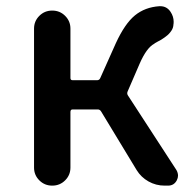

<svg xmlns="http://www.w3.org/2000/svg" viewBox="-20 -583 616 603"><path d="M380.9 -295.9Q377.9 -289.1 381.8 -283.2L534.2 -48.8Q539.1 -40 539.1 -31.2Q539.1 -24.4 535.2 -16.6Q526.4 0 507.8 0H497.1Q469.7 0 446.3 -13.2Q422.9 -26.4 409.2 -48.8L297.9 -232.4Q293.9 -239.3 287.1 -239.3H208Q201.2 -239.3 201.2 -231.4V-56.6Q201.2 -33.2 184.6 -16.6Q168 0 144 0Q120.1 0 103.5 -16.6Q86.9 -33.2 86.9 -56.6V-493.2Q86.9 -516.6 103.5 -533.2Q120.1 -549.8 144 -549.8Q168 -549.8 184.6 -533.2Q201.2 -516.6 201.2 -493.2V-337.9Q201.2 -331.1 208 -331.1H285.2Q292 -331.1 294.9 -337.9L343.8 -447.3Q372.1 -508.8 403.8 -534.7Q435.5 -560.5 480.5 -563.5Q482.4 -563.5 483.4 -563.5Q503.9 -563.5 515.6 -545.9Q525.4 -531.2 525.4 -514.6Q525.4 -508.8 524.4 -503.9V-502Q523.4 -496.1 521 -491.2Q518.6 -486.3 514.2 -481Q509.8 -475.6 506.3 -472.7Q502.9 -469.7 496.1 -464.8Q489.3 -460 485.8 -458Q482.4 -456.1 474.1 -451.7Q465.8 -447.3 463.9 -445.3Q440.4 -432.6 418.9 -383.8Z"/></svg>

Font: Gen Jyuu Gothic Medium
Style: Regular
Weight: 500
Designer: [Source Han Sans]
Ryoko NISHIZUKA  (kana & ideographs); Paul D. Hunt (Latin, Greek & Cyrillic); Wenlong ZHANG  (bopomofo
Version: Version 1.002.20150607